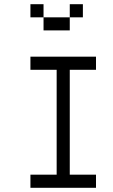

<svg xmlns="http://www.w3.org/2000/svg" viewBox="-20 -895 540 915"><path d="M437.5 0V-62.5H312.5Q312.5 -62.5 312.5 -562.5H437.5V-625H125V-562.5H250Q250 -562.5 250 -62.5H125V0ZM375 -812.5V-875H312.5V-812.5H187.5V-750H312.5V-812.5ZM187.5 -812.5V-875H125V-812.5Z"/></svg>

Font: UnifontExMono
Style: Regular
Weight: 500
Version: Version 15.0.06